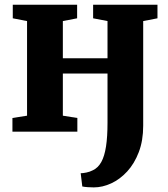

<svg xmlns="http://www.w3.org/2000/svg" viewBox="-20 -572 730 834"><path d="M387.5 242Q375.5 242 361 241Q346.5 240 337.5 238L330.5 180.5Q340 180.5 355 177.5Q370 174.5 383.5 167.5Q406 157 420 131.8Q434 106.5 440.5 64.2Q447 22 447 -39.5V-252.5H253V-69.5L316 -59.5V0H34V-59.5L97.5 -69.5V-480.5L35.5 -492.5V-551.5H315V-492.5L253 -480.5V-319H447V-480.5L384.5 -492.5V-551.5H664V-492.5L602 -480.5V-26Q602 38.5 583 88.5Q564 138.5 532.5 172.8Q501 207 463 224.5Q425 242 387.5 242Z"/></svg>

Font: Merriweather 28pt ExtraBold
Style: Regular
Weight: 800
Version: Version 2.100